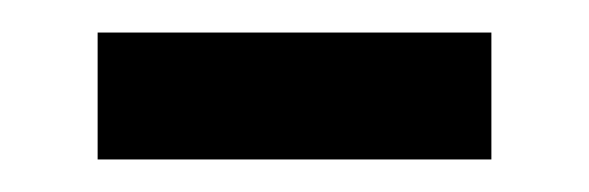

<svg xmlns="http://www.w3.org/2000/svg" viewBox="-20 -327 362 118"><path d="M40 -229V-307H282V-229Z"/></svg>

Font: Noto Sans NKo
Style: Regular
Weight: 400
Designer: Monotype Design Team
Foundry: Monotype Imaging Inc.
Version: Version 2.003; ttfautohint (v1.8.4.7-5d5b)